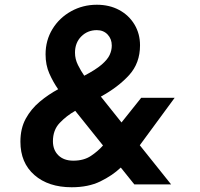

<svg xmlns="http://www.w3.org/2000/svg" viewBox="-20 -777 841 809"><path d="M282 12Q184 12 125 -39.5Q66 -91 66 -180Q66 -236 88.5 -277Q111 -318 147.5 -348.5Q184 -379 225 -401Q204 -431 188 -467Q172 -503 172 -548Q172 -607 201 -654.5Q230 -702 279.5 -729.5Q329 -757 388 -757Q441 -757 482 -735Q523 -713 546.5 -674Q570 -635 570 -586Q570 -511 524 -460.5Q478 -410 405 -370L492 -261L575 -365H716L569 -165L701 0H546L489 -71Q453 -37 402.5 -12.5Q352 12 282 12ZM296 -555Q296 -528 308.5 -503Q321 -478 335 -458Q383 -483 408 -504.5Q433 -526 442 -545.5Q451 -565 451 -585Q451 -613 433.5 -631.5Q416 -650 388 -650Q349 -650 322.5 -623.5Q296 -597 296 -555ZM203 -182Q203 -145 226 -122.5Q249 -100 289 -100Q333 -100 363 -120Q393 -140 414 -164L297 -310Q260 -289 231.5 -259Q203 -229 203 -182Z"/></svg>

Font: Plus Jakarta Sans
Style: Bold Italic
Weight: 700
Italic angle: -8°
Designer: Gumpita Rahayu
Foundry: Tokotype
Version: Version 2.071; ttfautohint (v1.8.4.7-5d5b);gftools[0.9.29]